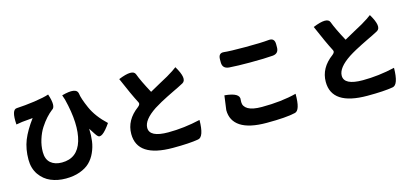

<svg xmlns="http://www.w3.org/2000/svg" viewBox="-67 -1309 4133 1907"><g transform="rotate(-15 2000.0 -355.0)"><path d="M88 -575Q77 -731 135 -731Q216 -735 318 -749Q420 -764 469 -781Q514 -647 466 -623Q436 -600 404 -565Q373 -531 341 -482Q310 -434 290 -370Q270 -307 270 -242Q270 -168 313 -130Q356 -93 428 -93Q588 -93 637 -255Q686 -418 618 -689Q616 -697 610 -713L602 -737Q755 -779 767 -713Q773 -660 819 -556Q865 -452 970 -354Q873 -213 835 -259Q825 -267 775 -347Q778 -279 770 -220Q762 -161 737 -106Q713 -52 673 -13Q634 25 570 48Q507 71 425 71Q341 71 272 42Q203 13 158 -51Q113 -116 113 -207Q113 -315 148 -404Q184 -493 260 -595L150 -585L88 -575Z M1191 -746Q1343 -808 1365 -749Q1391 -677 1464 -542Q1503 -565 1570 -601Q1637 -637 1656 -648Q1729 -691 1760 -716Q1844 -576 1786 -543Q1787 -542 1732 -515Q1728 -513 1680 -490Q1633 -467 1607 -454Q1582 -442 1540 -419Q1498 -396 1467 -376Q1334 -288 1334 -206Q1334 -109 1526 -109Q1688 -109 1856 -148Q1854 27 1792 36Q1702 52 1530 52Q1165 52 1165 -188Q1165 -331 1299 -430Q1328 -453 1316 -474Q1266 -570 1191 -746Z M2208 -676Q2208 -741 2263 -736Q2321 -729 2485 -729Q2648 -729 2725 -737Q2786 -743 2786 -678V-646Q2786 -581 2723 -576Q2644 -569 2486 -569Q2360 -569 2277 -575Q2208 -580 2208 -645ZM2158 -320Q2317 -306 2303 -234L2302 -211Q2302 -166 2347 -139Q2393 -112 2489 -112Q2691 -112 2845 -152Q2846 20 2788 31Q2695 53 2495 53Q2316 53 2227 -5Q2138 -63 2138 -173L2158 -320Z M3191 -746Q3343 -808 3365 -749Q3391 -677 3464 -542Q3503 -565 3570 -601Q3637 -637 3656 -648Q3729 -691 3760 -716Q3844 -576 3786 -543Q3787 -542 3732 -515Q3728 -513 3680 -490Q3633 -467 3607 -454Q3582 -442 3540 -419Q3498 -396 3467 -376Q3334 -288 3334 -206Q3334 -109 3526 -109Q3688 -109 3856 -148Q3854 27 3792 36Q3702 52 3530 52Q3165 52 3165 -188Q3165 -331 3299 -430Q3328 -453 3316 -474Q3266 -570 3191 -746Z"/></g></svg>

Font: Swei Half Moon CJK SC
Style: Black
Weight: 900
Version: Version 2.071